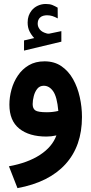

<svg xmlns="http://www.w3.org/2000/svg" viewBox="-20 -702 470 987"><path d="M155.8 -506.3Q141.1 -522 131.6 -541.3Q122.1 -560.5 122.1 -586.4Q122.1 -605.5 127.4 -620.6Q132.8 -635.7 142.1 -647.5Q155.3 -664.1 174.8 -672.9Q194.3 -681.6 214.8 -681.6Q235.8 -681.6 249 -676.3Q262.2 -670.9 276.4 -662.6L276.9 -607.4Q262.2 -615.2 249.5 -619.4Q236.8 -623.5 221.7 -623.5Q212.9 -623.5 203.1 -621.1Q193.4 -618.7 186 -611.8Q173.8 -600.6 173.8 -580.1Q173.8 -564.9 184.1 -551.3Q194.3 -537.6 217.8 -530.8Q220.2 -530.3 222.7 -529.5Q225.1 -528.8 227.5 -528.8Q230 -528.8 231.9 -528.8L295.4 -542V-487.8L103.5 -441.9V-494.1ZM270 -5.9Q243.7 0 218.8 0Q129.9 0 79.1 -40.8Q28.3 -81.5 28.3 -164.1Q28.3 -202.6 39.1 -241.7Q49.8 -280.8 72 -313.7Q94.2 -346.7 128.2 -366.7Q162.1 -386.7 209 -386.7Q259.3 -386.7 295.7 -361.8Q332 -336.9 355.5 -295.2Q378.9 -253.4 390.1 -202.6Q401.4 -151.9 401.4 -100.6Q401.4 48.8 316.4 142.1Q231.4 235.4 69.8 265.1L25.9 152.8Q122.6 135.3 185.5 94.2Q248.5 53.2 270 -5.9ZM279.8 -131.8Q273.4 -204.1 253.4 -232.7Q233.4 -261.2 205.1 -261.2Q184.1 -261.2 171.6 -245.6Q159.2 -230 153.6 -207.8Q147.9 -185.5 147.9 -166.5Q147.9 -144 161.6 -134.5Q175.3 -125 221.2 -125Q251.5 -125 279.8 -131.8Z"/></svg>

Font: Vazir
Style: Bold
Weight: 700
Designer: Saber Rastikerdar
Foundry: Saber Rastikerdar
Version: Version 30.0.0